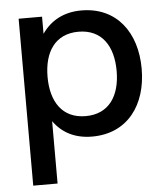

<svg xmlns="http://www.w3.org/2000/svg" viewBox="-52 -578 706 825"><g transform="rotate(-5 300.5 -166.0)"><path d="M58 -520V200H163V-69C199 -18 254 12 329 12C482 12 566 -104 566 -260C566 -416 482 -532 329 -532C252 -532 195 -499 159 -446V-520ZM309 -442C410 -442 458 -367 458 -260C458 -153 410 -78 309 -78C208 -78 160 -153 160 -260C160 -367 208 -442 309 -442Z"/></g></svg>

Font: Aspekta 500
Style: Regular
Weight: 500
Designer: Ivo Dolenc
Version: Version 2.100